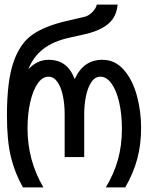

<svg xmlns="http://www.w3.org/2000/svg" viewBox="-20 -810 640 830"><path d="M10 -311Q10 -459 38 -540.5Q66 -622 119.2 -659.5Q172.5 -697 264.5 -718.5L346 -737.5Q363 -741.5 379 -757.5Q395 -773.5 398.5 -790H488.5Q485.5 -754.5 468.5 -729.5Q452.5 -706 421.8 -689Q391 -672 348.5 -662.5L277.5 -646.5Q210 -631.5 167 -598.2Q124 -565 102.5 -510.5Q141 -551.5 189.5 -551.5Q231 -551.5 258.8 -531.2Q286.5 -511 303 -468Q340.5 -551.5 422.5 -551.5Q477.5 -551.5 515.5 -507.8Q553.5 -464 571.8 -396.2Q590 -328.5 590 -257.5Q590 -185 573.5 -123.5Q557 -62 521.5 0H437.5Q473 -59 490 -120.2Q507 -181.5 507 -253.5Q507 -317 495 -368.5Q483 -420 461.8 -449.2Q440.5 -478.5 414 -478.5Q390 -478.5 374.2 -454Q358.5 -429.5 351.2 -392.2Q344 -355 344 -316V-131H259.5V-316Q259.5 -360.5 251.5 -397.5Q243.5 -434.5 227.8 -456.5Q212 -478.5 189.5 -478.5Q163.5 -478.5 143 -449.2Q122.5 -420 110.8 -368.8Q99 -317.5 99 -254.5Q99 -117 167.5 0H79Q43.5 -63 26.8 -133Q10 -203 10 -311Z"/></svg>

Font: JuliaMono
Style: Regular
Weight: 400
Monospace: yes
Designer: cormullion
Foundry: corm
Version: Version 0.055; ttfautohint (v1.8.4)